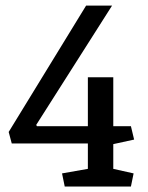

<svg xmlns="http://www.w3.org/2000/svg" viewBox="-20 -681 541 701"><path d="M300.8 -157.2H22.9L11.7 -199.2L294.4 -660.6H389.2L112.3 -225.1L114.7 -220.2H300.8V-398.9H393.6V-220.2H458L469.7 -171.4L393.6 -154.8V-64.5L467.8 -47.9L458 0H216.3L206.5 -47.9L300.8 -64.5Z"/></svg>

Font: NoticiaText-Regular
Style: Regular
Weight: 400
Designer: JM Sole
Foundry: JM Sole
Version: Version 1.003